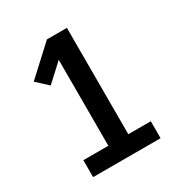

<svg xmlns="http://www.w3.org/2000/svg" viewBox="-171 -863 942 991"><g transform="rotate(-30 300.0 -367.5)"><path d="M99 0V-101H248V-613L146 -519L80 -580L248 -735H367V-101H501V0Z"/></g></svg>

Font: Iosevka HT Extended
Style: Bold
Weight: 700
Width: 7
Monospace: yes
Designer: Belleve Invis
Foundry: Belleve Invis
Version: Version 32.3.0; ttfautohint (v1.8.4)